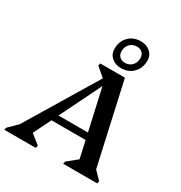

<svg xmlns="http://www.w3.org/2000/svg" viewBox="-268 -1103 1188 1257"><g transform="rotate(30 326.5 -474.5)"><path d="M-54 0 -49 -18 16 -82 337 -614 269 -672 274 -690H460L597 -76L653 -18L649 0H391L396 -19L470 -79L441 -208H183L118 -76L189 -19L184 0ZM207 -258H430L360 -569ZM406 -731Q362 -731 334 -756Q306 -781 306 -820Q306 -877 341.5 -913Q377 -949 433 -949Q476 -949 504 -924Q532 -899 532 -860Q532 -803 496.5 -767Q461 -731 406 -731ZM411 -774Q443 -774 463.5 -795.5Q484 -817 484 -851Q484 -876 468.5 -891Q453 -906 428 -906Q395 -906 374.5 -884.5Q354 -863 354 -829Q354 -804 369.5 -789Q385 -774 411 -774Z"/></g></svg>

Font: Platypi Medium
Style: Italic
Weight: 500
Italic angle: -13°
Designer: David Sargent
Foundry: Bolt Cutter Type
Version: Version 1.200; ttfautohint (v1.8.4.7-5d5b)